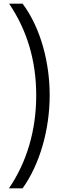

<svg xmlns="http://www.w3.org/2000/svg" viewBox="-20 -819 348 1055"><path d="M253 -296C253 -470 206 -663 104 -799H30C128 -654 179 -487 179 -295C179 -104 128 71 29 216H104C198 85 253 -106 253 -296Z"/></svg>

Font: Noto Sans Sinhala UI ExtraCondensed
Style: Regular
Weight: 400
Width: 2
Designer: Jelle Bosma - Monotype Design Team
Foundry: Monotype Imaging Inc.
Version: Version 2.006